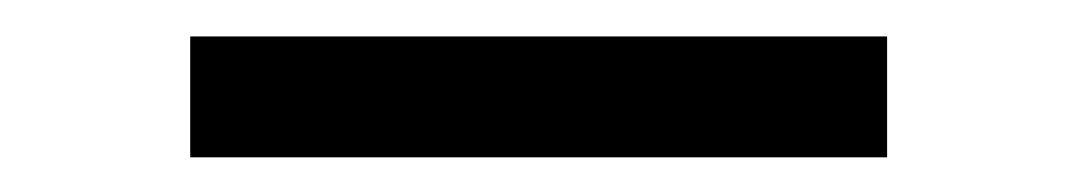

<svg xmlns="http://www.w3.org/2000/svg" viewBox="-20 -366 606 108"><path d="M479 -345.5V-277.5H87V-345.5Z"/></svg>

Font: Merriweather 48pt Medium
Style: Regular
Weight: 500
Version: Version 2.100